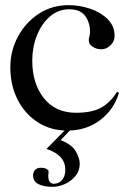

<svg xmlns="http://www.w3.org/2000/svg" viewBox="-20 -503 481 744"><path d="M241 3Q176 3 126 -29.5Q76 -62 48 -117.5Q20 -173 20 -242Q20 -306 49.5 -361Q79 -416 130 -449.5Q181 -483 246 -483Q289 -483 330 -469Q371 -455 397.5 -428.5Q424 -402 424 -364Q424 -343 408.5 -327.5Q393 -312 372 -312Q355 -312 339.5 -321.5Q324 -331 324 -347Q324 -355 326.5 -363Q329 -371 329 -381Q328 -418 309 -442.5Q290 -467 248 -467Q206 -467 173.5 -439Q141 -411 123 -365.5Q105 -320 105 -268Q105 -179 150 -122.5Q195 -66 275 -66Q337 -66 373 -86.5Q409 -107 433 -147L441 -143Q422 -79 368.5 -38Q315 3 241 3ZM184 221Q150 221 129 210.5Q108 200 108 176Q108 166 115 156.5Q122 147 139 147Q159 147 168 158V169Q167 172 167 178Q167 209 189 209Q207 209 220 195Q233 181 233 154Q233 98 160 74L240 -7H260L215 40Q259 57 274 84Q289 111 289 131Q289 159 272 179.5Q255 200 230.5 210.5Q206 221 184 221Z"/></svg>

Font: Mulat Addis
Style: Regular
Weight: 400
Designer: Fasil fikreab
Version: Version 1.001; ttfautohint (v1.8.3)